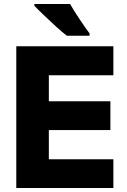

<svg xmlns="http://www.w3.org/2000/svg" viewBox="-20 -947 640 967"><path d="M431 -767V-779Q413 -802 381 -850Q349 -898 333 -927H153V-918Q169 -901 200 -871.5Q231 -842 263 -812.5Q295 -783 317 -767ZM551 0V-145H226V-292H536V-437H226V-568H551V-714H62V0Z"/></svg>

Font: Noto Sans Mono UI ExtraBold
Style: Regular
Weight: 800
Designer: Monotype Design team
Foundry: Monotype Imaging Inc.
Version: 1.000